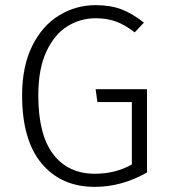

<svg xmlns="http://www.w3.org/2000/svg" viewBox="-20 -716 658 747"><path d="M540 -628 504 -590Q467 -619 432 -632Q397 -645 352 -645Q293 -645 242.5 -614Q192 -583 160.5 -515.5Q129 -448 129 -345Q129 -192 187 -116Q245 -40 349 -40Q429 -40 493 -76V-319H359L352 -369H552V-45Q454 11 349 11Q218 11 142 -80Q66 -171 66 -345Q66 -458 105.5 -537.5Q145 -617 210.5 -656.5Q276 -696 352 -696Q410 -696 453 -679.5Q496 -663 540 -628Z"/></svg>

Font: Fira Sans Light
Style: Regular
Weight: 300
Designer: bBox Type GmbH & Carrois Corporate GbR & Edenspiekermann AG
Foundry: bBox Type GmbH & Carrois Corporate GbR & Edenspiekermann AG
Version: Version 4.301